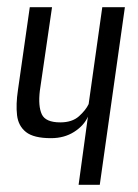

<svg xmlns="http://www.w3.org/2000/svg" viewBox="-20 -515 385 535"><path d="M199 0 225 -190Q214 -165 186.5 -147.5Q159 -130 122 -130Q74 -130 52.5 -147Q31 -164 27.5 -194Q24 -224 30 -264L63 -495H125L91 -262Q86 -219 96.5 -196.5Q107 -174 148 -174Q181 -174 200 -191Q219 -208 227 -225L265 -495H328L258 0Z"/></svg>

Font: Alumni Sans
Style: Italic
Weight: 400
Italic angle: -8°
Version: Version 1.016